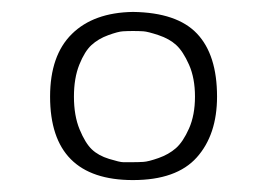

<svg xmlns="http://www.w3.org/2000/svg" viewBox="-20 -739 440 322"><path d="M104 -577Q104 -545 113.5 -522Q123 -499 134 -488.5Q145 -478 163 -472.5Q181 -467 186.5 -467Q192 -467 203 -467Q212 -467 220.5 -467.5Q229 -468 246 -474Q263 -480 275 -490.5Q287 -501 297 -523.5Q307 -546 307 -577Q307 -608 297 -630.5Q287 -653 275.5 -663.5Q264 -674 246 -680Q228 -686 220.5 -686.5Q213 -687 203 -687Q194 -687 186 -686.5Q178 -686 161.5 -680Q145 -674 133.5 -663.5Q122 -653 113 -630.5Q104 -608 104 -577ZM203 -719Q277 -718 310.5 -682.5Q344 -647 344 -577Q344 -513 310 -475Q276 -437 203 -437Q64 -437 64 -577Q64 -646 100.5 -682Q137 -718 203 -719Z"/></svg>

Font: Afta sans
Style: Italic
Weight: 400
Italic angle: -12°
Designer: par.qink
Foundry: Oriol Esparraguera Font
Version: Version 1.000